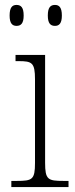

<svg xmlns="http://www.w3.org/2000/svg" viewBox="-20 -759 306 779"><path d="M203 -654C220 -654 231 -664 231 -696C231 -729 220 -739 203 -739C185 -739 174 -729 174 -696C174 -664 185 -654 203 -654ZM47 -654C65 -654 76 -664 76 -696C76 -729 65 -739 47 -739C30 -739 19 -729 19 -696C19 -664 30 -654 47 -654ZM26 0H258V-25H238C174 -25 163 -30 163 -99V-536H43V-511H55C110 -511 122 -505 122 -437V-98C122 -30 111 -25 48 -25H26Z"/></svg>

Font: Noto Serif Bengali SemiCondensed ExtraLight
Style: Regular
Weight: 200
Width: 4
Designer: Juan Bruce, Universal Thirst, Indian Type Foundry and the Monotype Design Team.
Foundry: Monotype Imaging Inc.
Version: Version 2.003